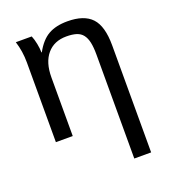

<svg xmlns="http://www.w3.org/2000/svg" viewBox="-136 -636 829 942"><g transform="rotate(-20 278.0 -165.5)"><path d="M403 207V-335Q403 -374 397.5 -399.5Q392 -425 379.5 -441Q367 -457 346 -463.5Q325 -470 294 -470Q230 -470 193.5 -427Q157 -384 157 -306V0H69V-416Q69 -474 52 -528H135Q143 -509 148 -483.5Q153 -458 153 -438H155Q185 -493 224.5 -515.5Q264 -538 324 -538Q411 -538 451 -495Q491 -452 491 -352V207Z"/></g></svg>

Font: Libra Sans
Style: Regular
Weight: 400
Foundry: Context Ltd
Version: Version 1.000; ttfautohint (v1.3)